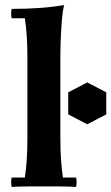

<svg xmlns="http://www.w3.org/2000/svg" viewBox="-20 -735 439 757"><path d="M280 -35Q284 -17 280 2Q246 0 213 0Q180 0 153 0Q126 0 93.5 0Q61 0 26 2Q22 -17 26 -35H78Q83 -69 85.5 -107Q88 -145 88 -190V-510Q88 -599 78 -663H26Q22 -682 26 -700Q84 -700 135 -703.5Q186 -707 233 -715Q227 -693 224 -656Q221 -619 219.5 -579.5Q218 -540 218 -510V-190Q218 -145 220.5 -107Q223 -69 228 -35ZM324 -410 399 -371V-284L324 -245L249 -284V-371Z"/></svg>

Font: Poltawski Nowy
Style: Bold
Weight: 700
Designer: Adam Pótawski, Mateusz Machalski, Borys Kosmynka, Ania Wieluska
Foundry: Capitalics.wtf
Version: Version 1.001;gftools[0.9.25]